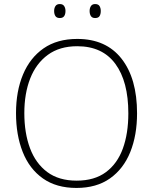

<svg xmlns="http://www.w3.org/2000/svg" viewBox="-20 -917 755 947"><path d="M656 -358Q656 -250 622.5 -167Q589 -84 522.5 -37Q456 10 357 10Q258 10 191.5 -37Q125 -84 92 -167.5Q59 -251 59 -359Q59 -467 93.5 -549.5Q128 -632 195 -678.5Q262 -725 361 -725Q503 -725 579.5 -627.5Q656 -530 656 -358ZM100 -359Q100 -261 128 -186Q156 -111 213 -68.5Q270 -26 358 -26Q446 -26 502.5 -68Q559 -110 586 -184.5Q613 -259 613 -358Q613 -515 549 -602Q485 -689 361 -689Q274 -689 216 -646.5Q158 -604 129 -530Q100 -456 100 -359ZM247 -863Q247 -877 253.5 -887Q260 -897 275 -897Q290 -897 296.5 -887Q303 -877 303 -863Q303 -847 296.5 -837.5Q290 -828 275 -828Q260 -828 253.5 -837.5Q247 -847 247 -863ZM422 -863Q422 -877 428.5 -887Q435 -897 449 -897Q465 -897 471 -887Q477 -877 477 -863Q477 -847 471 -837.5Q465 -828 449 -828Q435 -828 428.5 -837.5Q422 -847 422 -863Z"/></svg>

Font: Noto Sans Disp ExtLt
Style: Regular
Weight: 200
Designer: Monotype Design Team
Foundry: Monotype Imaging Inc.
Version: Version 2.000;GOOG;noto-source:20170915:90ef993387c0